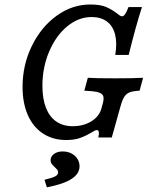

<svg xmlns="http://www.w3.org/2000/svg" viewBox="-20 -602 656 841"><path d="M78.8 -221.3Q78.8 -317.4 119.5 -400.7Q160.2 -484.1 228.3 -533.2Q296.4 -582.3 375.6 -582.3Q419.7 -582.3 444.9 -571.3Q470.2 -560.4 493.3 -542.7Q499.2 -537.8 504.5 -534.2Q509.9 -530.6 514.7 -530.6Q521.1 -530.6 527.6 -539.5Q534 -548.4 542.9 -571H601.8Q573.5 -483.1 543.7 -361.3H484.8Q493.5 -413 484.2 -450.4Q475 -487.9 448.5 -507.7Q422 -527.4 381.1 -527.4Q323.8 -527.4 274.2 -486.3Q224.6 -445.2 195.2 -375.8Q165.8 -306.5 165.8 -225.7Q165.8 -169.4 181.3 -129.8Q196.7 -90.3 226.4 -69.8Q256.2 -49.2 298.2 -49.2Q345.5 -49.2 380.1 -70.5Q414.6 -91.9 424.3 -126.9L430.6 -150Q436.3 -171.7 431.6 -182.6Q426.9 -193.5 407.9 -198.4Q388.9 -203.2 349.3 -204.8L364.7 -261.3Q392.8 -258.9 485.2 -258.9Q562.2 -258.9 606.8 -261.3L591.4 -204.8Q562.5 -203.2 547.9 -197.6Q533.4 -191.9 524.5 -178.2Q515.6 -164.5 507.6 -135.5L469.7 0H410.8Q414.5 -16.1 412.6 -24.2Q410.8 -32.3 404.1 -32.3Q399.9 -32.3 393.6 -29Q387.4 -25.7 380.7 -21.7Q355.4 -6.4 330.5 2.4Q305.6 11.3 269.7 11.3Q211.7 11.3 168.5 -17Q125.2 -45.2 102 -97.7Q78.8 -150.2 78.8 -221.3ZM234.6 153.2Q234.6 146.8 231 142Q227.4 137.2 219.4 129.8Q209.7 120.3 205.6 114.6Q201.6 108.9 201.6 99.9Q201.6 83.5 216.5 72.4Q231.4 61.3 254.7 61.3Q286 61.3 307.2 80.1Q328.4 99 328.4 126.5Q328.4 159.1 293 181.9Q257.7 204.7 185.4 218.5L174.9 185.5Q208.8 177.4 221.7 170.6Q234.6 163.7 234.6 153.2Z"/></svg>

Font: Playfair Micro SmCond SmLight
Style: Italic
Weight: 360
Width: 4
Italic angle: -15.6°
Designer: Claus Eggers Sørensen
Foundry: Claus Eggers Sørensen
Version: Version 2.203;Glyphs 3.3 (3326)